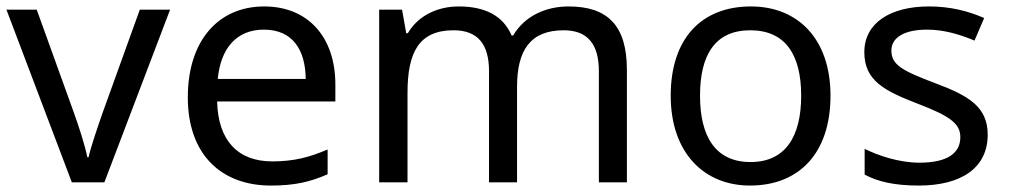

<svg xmlns="http://www.w3.org/2000/svg" viewBox="-20 -566 3131 596"><path d="M203 0H304L508 -536H414L300 -220C285 -177 262 -111 255 -78H251C245 -111 224 -176 208 -220L94 -536H0Z M800 -546C658 -546 563 -440 563 -264C563 -85 668 10 821 10C894 10 942 -1 997 -25V-102C941 -78 893 -65 825 -65C718 -65 657 -130 654 -251H1021V-304C1021 -450 937 -546 800 -546ZM799 -474C888 -474 928 -412 929 -321H656C665 -417 715 -474 799 -474Z M1745 -546C1675 -546 1609 -517 1573 -456H1568C1542 -517 1486 -546 1404 -546C1340 -546 1279 -519 1246 -463H1241L1228 -536H1157V0H1245V-278C1245 -403 1280 -472 1388 -472C1463 -472 1498 -429 1498 -345V0H1585V-296C1585 -410 1626 -472 1730 -472C1804 -472 1839 -429 1839 -345V0H1926V-349C1926 -487 1866 -546 1745 -546Z M2558 -269C2558 -446 2456 -546 2311 -546C2157 -546 2062 -446 2062 -269C2062 -91 2166 10 2308 10C2461 10 2558 -91 2558 -269ZM2153 -269C2153 -396 2200 -472 2309 -472C2418 -472 2467 -396 2467 -269C2467 -142 2418 -63 2310 -63C2201 -63 2153 -142 2153 -269Z M3046 -148C3046 -234 2987 -269 2885 -307C2782 -346 2747 -364 2747 -409C2747 -449 2786 -474 2858 -474C2910 -474 2960 -459 3005 -440L3035 -510C2985 -532 2929 -546 2864 -546C2744 -546 2663 -495 2663 -404C2663 -316 2725 -284 2829 -244C2934 -204 2961 -180 2961 -140C2961 -92 2923 -61 2834 -61C2771 -61 2706 -83 2664 -104V-24C2705 -2 2757 10 2832 10C2963 10 3046 -44 3046 -148Z"/></svg>

Font: Noto Sans Nandinagari
Style: Regular
Weight: 400
Designer: Ek Type
Foundry: Ek Type
Version: Version 1.002